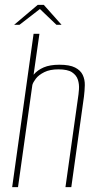

<svg xmlns="http://www.w3.org/2000/svg" viewBox="-20 -769 402 789"><path d="M30 0 118 -630H142L118 -462Q134 -481 159.5 -492Q185 -503 224 -503Q266 -503 288.5 -491.5Q311 -480 320 -461Q329 -442 328.5 -419Q328 -396 325 -372L273 0H249L300 -363Q303 -381 304.5 -402Q306 -423 300 -441.5Q294 -460 276 -472Q258 -484 220 -484Q185 -484 162 -472.5Q139 -461 127.5 -446Q116 -431 113 -420L54 0ZM38 -667 135 -749H160L233 -667H212L144 -732L60 -667Z"/></svg>

Font: Alumni Sans Thin
Style: Italic
Weight: 100
Italic angle: -8°
Designer: Robert E. Leuschke
Foundry: Robert E. Leuschke
Version: Version 1.016